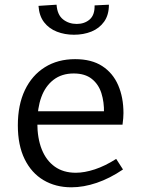

<svg xmlns="http://www.w3.org/2000/svg" viewBox="-20 -789 604 818"><path d="M284 9Q217 9 165.5 -21.5Q114 -52 85 -111Q56 -170 56 -255Q56 -342 86 -405Q116 -468 171 -502.5Q226 -537 300 -537Q370 -537 415.5 -507.5Q461 -478 483.5 -426Q506 -374 506 -307Q506 -296 505 -285Q504 -274 502 -258H117V-315H432L423 -309Q424 -354 412 -392Q400 -430 371 -453Q342 -476 294 -476Q243 -476 208 -449Q173 -422 156 -375Q139 -328 139 -266Q139 -200 158 -152.5Q177 -105 213.5 -79Q250 -53 303 -53Q340 -53 384 -67.5Q428 -82 475 -112L504 -67Q448 -29 392 -10Q336 9 284 9ZM295 -641Q256 -641 222.5 -654Q189 -667 168 -694Q147 -721 144 -764L221 -769Q224 -726 248.5 -706.5Q273 -687 307 -687Q340 -687 362 -706Q384 -725 383 -766L444 -769Q444 -725 423.5 -696.5Q403 -668 369.5 -654.5Q336 -641 295 -641Z"/></svg>

Font: Pack4
Style: Regular
Weight: 400
Version: Version 2.002